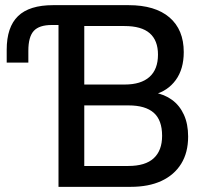

<svg xmlns="http://www.w3.org/2000/svg" viewBox="-20 -725 810 745"><path d="M207 0V-628H181Q132 -628 111 -605Q90 -582 90 -528V-482H6V-532Q6 -620 50 -662.5Q94 -705 186 -705H479Q582 -705 637.5 -657.5Q693 -610 693 -523Q693 -457 662 -414.5Q631 -372 578 -358V-366Q618 -359 647.5 -337.5Q677 -316 693.5 -280Q710 -244 710 -195Q710 -133 683 -89.5Q656 -46 606.5 -23Q557 0 487 0ZM307 -81H478Q544 -81 576.5 -111Q609 -141 609 -198Q609 -259 576.5 -287.5Q544 -316 479 -316H307ZM307 -397H464Q527 -397 560 -426.5Q593 -456 593 -513Q593 -568 561 -596Q529 -624 463 -624H307Z"/></svg>

Font: Nunito Sans 10pt SemiCondensed SemiBold
Style: Regular
Weight: 600
Width: 4
Designer: Vernon Adams
Foundry: Vernon Adams
Version: Version 3.101;gftools[0.9.27]